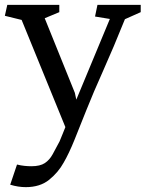

<svg xmlns="http://www.w3.org/2000/svg" viewBox="-26 -540 599 790"><path d="M219 42Q224 29 230.5 14Q237 -1 243 -17L63 -458L-6 -475L4 -520H218V-490L158 -465L282 -158L288 -130L426 -462L365 -472L375 -520H553V-490L488 -461Q441 -344 399.5 -251.5Q358 -159 329 -86Q302 -18 280 36.5Q258 91 236 129Q214 169 176.5 199.5Q139 230 80 230Q49 230 16 220L44 137Q60 141 75 142.5Q90 144 103 144Q139 144 158.5 131Q178 118 190.5 95Q203 72 219 42Z"/></svg>

Font: Brawler
Style: Regular
Weight: 400
Designer: Oleg Frolov, Haley Fiege
Foundry: Oleg Frolov, Haley Fiege
Version: Version 1.101; ttfautohint (v1.8.3)